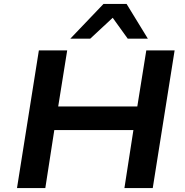

<svg xmlns="http://www.w3.org/2000/svg" viewBox="-20 -963 949 983"><path d="M67 0 179 -705H324L278 -418H683L729 -705H874L762 0H617L663 -297H258L212 0ZM340 -765 510 -943H628L737 -765H634L557 -872L442 -765Z"/></svg>

Font: Nunito Sans 7pt SemiExpanded
Style: Bold Italic
Weight: 700
Width: 6
Italic angle: -9°
Designer: Vernon Adams
Foundry: Vernon Adams
Version: Version 3.101;gftools[0.9.27]